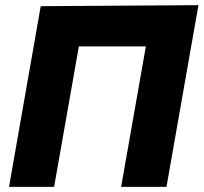

<svg xmlns="http://www.w3.org/2000/svg" viewBox="-20 -725 790 745"><path d="M15 0H190L286 -545H546L450 0H626L750 -705L138 -701Z"/></svg>

Font: Geom ExtraBold
Style: Bold Italic
Weight: 800
Italic angle: -10°
Version: Version 1.102